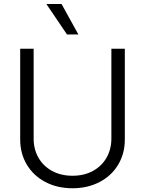

<svg xmlns="http://www.w3.org/2000/svg" viewBox="-20 -958 747 989"><path d="M623 -707V-239.3Q623 -167.5 589.1 -110.4Q555.2 -53.2 493.7 -20.8Q432.1 11.7 353.5 11.7Q274.4 11.7 213.1 -20.8Q151.9 -53.2 117.9 -110.4Q84 -167.5 84 -239.3V-707H153.3V-244.1Q153.3 -189 178.2 -145.5Q203.1 -102.1 248.5 -77.4Q293.9 -52.7 353.5 -52.7Q413.1 -52.7 458.5 -77.4Q503.9 -102.1 528.8 -145.8Q553.7 -189.5 553.7 -244.1V-707ZM218.8 -937.5H296.9L383.8 -780.3H325.2Z"/></svg>

Font: Pretendard GOV Light
Style: Regular
Weight: 300
Designer: Base glyphs from Inter by Rasmus Andersson; Hangeul glyphs from Noto Sans CJK(Source Han Sans) by Jang Soo-young and Kan
Foundry: Kil Hyung-jin
Version: Version 1.309